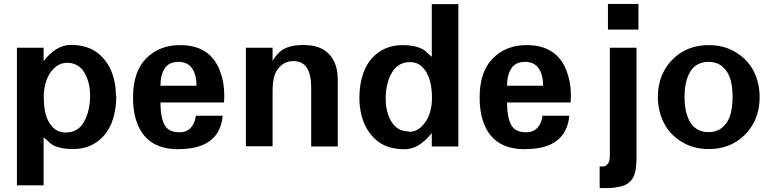

<svg xmlns="http://www.w3.org/2000/svg" viewBox="-20 -742 3917 974"><path d="M567.9 -256.8H569.8Q569.8 -178.2 545.9 -117.9Q522 -57.6 471.2 -21.7Q420.4 14.2 349.1 14.2Q311.5 14.2 279.5 5.9Q247.6 -2.4 231.9 -18.1Q215.3 -34.7 201.2 -44.9V198.2H65.9V-500H201.2V-432.1Q265.6 -514.2 338.9 -514.2Q426.8 -514.2 480.7 -469.2Q534.7 -424.3 556.2 -348.1Q567.9 -304.7 567.9 -256.8ZM316.9 -423.8 318.8 -422.9Q282.2 -422.9 254.9 -396.5Q227.5 -370.1 214.8 -332Q202.1 -293.9 202.1 -252Q202.1 -197.8 211.9 -161.4Q221.7 -125 246.1 -98.1Q272.9 -69.8 314 -69.8Q377 -69.8 407.2 -126Q437 -181.2 437 -256.8Q437 -325.7 407.2 -375Q377.9 -423.8 316.9 -423.8Z M887.7 14.2 885.7 15.1Q768.6 15.1 711.7 -54Q654.8 -123 654.8 -247.1Q654.8 -377.4 720.7 -444.8Q787.6 -513.2 894 -513.2Q1045.9 -513.2 1095.7 -382.8Q1117.7 -325.7 1117.7 -259.8L1116.7 -222.2H793.9Q793.9 -148.9 814 -109.9Q834 -70.8 890.6 -70.8Q926.8 -70.8 948 -94Q969.2 -117.2 973.6 -154.8H1109.9Q1093.3 14.2 887.7 14.2ZM977.1 -307.1Q977.1 -361.3 954.6 -394.8Q932.1 -428.2 884.8 -428.2Q837.4 -428.2 815.7 -395Q793.9 -361.8 793.9 -307.1Z M1526.4 -514.2 1525.4 -513.2Q1606.4 -513.2 1649.9 -466.8Q1693.4 -420.4 1693.4 -338.9V1H1558.6V-298.8Q1558.6 -432.1 1468.8 -432.1Q1430.2 -432.1 1403.8 -407.7Q1377.4 -383.3 1369.6 -349.1Q1362.8 -319.8 1362.8 -278.8V0H1227.5V-500H1362.8V-433.1Q1365.7 -437.5 1370.8 -445.3Q1376 -453.1 1377 -454.6Q1377.9 -456.1 1381.6 -460.7Q1385.3 -465.3 1388.7 -468.5Q1392.1 -471.7 1398.4 -478Q1436 -514.2 1526.4 -514.2Z M1803.2 -243.2V-242.2Q1803.2 -321.3 1827.1 -381.6Q1851.1 -441.9 1901.9 -477.5Q1952.6 -513.2 2024.4 -513.2Q2061.5 -513.2 2092.8 -504.6Q2124 -496.1 2140.1 -481Q2154.8 -466.3 2170.4 -454.1V-721.2H2305.2V1H2170.4V-66.9Q2105.5 15.1 2032.2 15.1Q1944.3 15.1 1890.6 -29.8Q1836.9 -74.7 1815.4 -150.9Q1803.2 -195.8 1803.2 -243.2ZM2056.2 -75.2 2054.2 -73.2Q2090.8 -73.2 2118.4 -99.6Q2146 -126 2158.7 -164.1Q2171.4 -202.1 2171.4 -244.1Q2171.4 -349.1 2126.5 -397.9Q2100.6 -426.8 2060.1 -426.8Q1998 -426.8 1967.3 -372.1Q1936.5 -317.9 1936.5 -242.2Q1936.5 -173.3 1966.3 -124Q1995.6 -75.2 2056.2 -75.2Z M2646 14.2 2644 15.1Q2526.9 15.1 2470 -54Q2413.1 -123 2413.1 -247.1Q2413.1 -377.4 2479 -444.8Q2545.9 -513.2 2652.3 -513.2Q2804.2 -513.2 2854 -382.8Q2876 -325.7 2876 -259.8L2875 -222.2H2552.2Q2552.2 -148.9 2572.3 -109.9Q2592.3 -70.8 2648.9 -70.8Q2685.1 -70.8 2706.3 -94Q2727.5 -117.2 2731.9 -154.8H2868.2Q2851.6 14.2 2646 14.2ZM2735.4 -307.1Q2735.4 -361.3 2712.9 -394.8Q2690.4 -428.2 2643.1 -428.2Q2595.7 -428.2 2574 -395Q2552.2 -361.8 2552.2 -307.1Z M3218.8 -591.8H3064V-722.2H3218.8ZM3209 80.1 3208 78.1Q3208 130.9 3189.9 161.9Q3171.9 192.9 3131.8 203.1Q3125 204.6 3119.4 205.8Q3113.8 207 3107.4 208Q3101.1 209 3097.4 209.7Q3093.8 210.4 3086.2 210.9Q3078.6 211.4 3076.2 211.7Q3073.7 211.9 3064.2 211.9Q3054.7 211.9 3052.2 211.9Q3049.8 211.9 3037.6 211.9Q3025.4 211.9 3022 211.9V102.1Q3039.6 103.5 3048.1 100.8Q3056.6 98.1 3064.9 86.9Q3073.7 73.7 3073.7 49.8V-500H3209Z M3833.5 -250Q3833.5 -174.3 3802.5 -117.2Q3771.5 -60.1 3717.3 -24.9Q3656.7 14.2 3575.7 14.2Q3496.1 14.2 3435.1 -24.4Q3374 -63 3345.7 -123Q3317.4 -181.2 3317.4 -249Q3317.4 -324.7 3348.4 -381.8Q3379.4 -439 3433.6 -474.1Q3494.1 -513.2 3575.7 -513.2Q3655.3 -513.2 3716.3 -474.6Q3777.3 -436 3805.7 -376Q3833.5 -318.8 3833.5 -250ZM3574.2 -71.8Q3617.2 -71.8 3645.5 -96.4Q3673.8 -121.1 3685.1 -159.7Q3696.3 -198.2 3696.3 -250Q3696.3 -301.8 3685.1 -340.3Q3673.8 -378.9 3645.5 -403.6Q3617.2 -428.2 3574.2 -428.2Q3541.5 -428.2 3517.6 -414.3Q3493.7 -400.4 3479.7 -375.5Q3465.8 -350.6 3459.2 -319.3Q3452.6 -288.1 3452.6 -250Q3452.6 -211.9 3459.2 -180.7Q3465.8 -149.4 3479.7 -124.5Q3493.7 -99.6 3517.6 -85.7Q3541.5 -71.8 3574.2 -71.8Z"/></svg>

Font: Perun
Style: Bold
Weight: 700
Foundry: Copyright (c) Stefan Peev, Context Ltd, 2016
Version: Version 1.0000